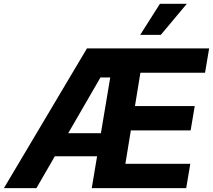

<svg xmlns="http://www.w3.org/2000/svg" viewBox="-42 -979 1108 999"><path d="M-21.7 0 410.5 -727.3H1046.2L1024.9 -600.5H688.6L660.2 -427.2H971.2L949.9 -300.4H638.8L610.4 -126.8H948.2L926.8 0H435.4L463.1 -165.8H243.3L147.4 0ZM312.9 -285.9H483L531.6 -576H480.8ZM687.5 -797.6 790.1 -959.2H930L794.7 -797.6Z"/></svg>

Font: Karasuma Gothic
Style: Bold Italic
Weight: 700
Italic angle: 9.39998°
Designer: Rasmus Andersson / Ryoko Nishizuka
Foundry: Genbu
Version: Version 1.00